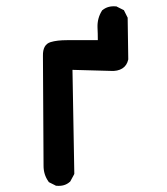

<svg xmlns="http://www.w3.org/2000/svg" viewBox="-20 -592 540 622"><path d="M159.7 8.8 140.1 -1 138.2 -2 136.7 -4.4Q121.1 -26.4 121.1 -54.7L119.1 -411.1Q118.2 -447.8 144 -455.6Q164.6 -461.9 197.3 -461.9H296.9Q296.9 -482.4 295.9 -503.4Q294.9 -532.7 310.1 -557.1L311 -558.6L312.5 -559.6Q330.1 -573.7 355.5 -571.3H357.4L358.9 -570.3L378.4 -560.5L381.3 -559.1L382.8 -556.2L392.6 -536.6L393.6 -534.7V-532.2L395.5 -401.4V-400.4V-399.4Q391.1 -379.4 376 -370.1Q360.8 -360.8 338.4 -362.3L214.8 -365.7L220.7 -31.2V-28.8L219.7 -26.4L208 -4.9L207 -3.4L205.6 -2.4Q189 12.2 163.1 9.8H161.1Z"/></svg>

Font: NaikaiFont
Style: Bold
Weight: 700
Version: Version 1.89